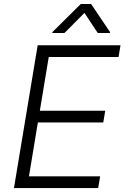

<svg xmlns="http://www.w3.org/2000/svg" viewBox="-20 -958 634 978"><path d="M308.2 -789.8 410.2 -892.4 478 -789.8H539.8L540.5 -794.4L444.2 -937.5H391.3L246.8 -794.4L246.4 -789.8ZM51.1 0H480.1L490.1 -59.7H127.5L172.9 -334.2H506L516 -393.8H182.9L228.3 -667.6H583.8L593.8 -727.3H171.9Z"/></svg>

Font: TID UI Light
Style: Italic
Weight: 300
Italic angle: -9.39999°
Designer: The TID Project Authors
Foundry: Bakken & Bæck
Version: Version 1.001;hotconv 1.0.109;makeotfexe 2.5.65596